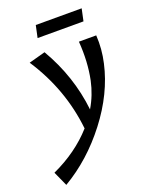

<svg xmlns="http://www.w3.org/2000/svg" viewBox="-214 -668 820 1042"><g transform="rotate(-20 196.5 -147.0)"><path d="M390 -583 375 -513H110L125 -583ZM414 -418Q419 -338 401 -260Q365 -99 250 50.5Q135 200 -16 289L-54 205Q88 140 182 35Q157 -199 24 -402L119 -428Q223 -250 245 -52Q285 -119 302 -198Q323 -300 314 -418Z"/></g></svg>

Font: EauTestInfant Semibold
Style: Italic
Weight: 600
Italic angle: -12°
Designer: Christian Thalmann (Catharsis Fonts)
Version: Version 0.001;PS 000.001;hotconv 1.0.88;makeotf.lib2.5.64775